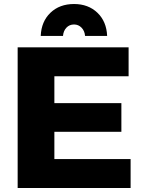

<svg xmlns="http://www.w3.org/2000/svg" viewBox="-20 -937 715 957"><path d="M68 -701H621V-557H251V-423H585V-280H251V-144H631V0H68ZM294 -758H183Q186 -830 231.5 -873.5Q277 -917 349 -917Q420 -917 465.5 -873.5Q511 -830 514 -758H404Q402 -783 386.5 -799Q371 -815 349 -815Q326 -815 311 -799Q296 -783 294 -758Z"/></svg>

Font: Alexandria
Style: Bold
Weight: 700
Designer: Mohamed Gaber
Foundry: Kief Type Foundry
Version: Version 5.100